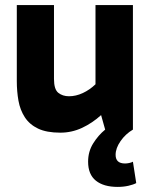

<svg xmlns="http://www.w3.org/2000/svg" viewBox="-20 -509 594 754"><path d="M217 12Q163 12 129.5 -4Q96 -20 77.5 -48.5Q59 -77 52.5 -113.5Q46 -150 46 -191V-489H192V-199Q192 -158 209 -144.5Q226 -131 251 -131Q278 -131 305 -143.5Q332 -156 355 -178V-489H502V0Q473 17 453.5 45Q434 73 434 99Q434 133 471 133Q479 133 488 131Q497 129 502 126L515 210Q504 216 484.5 220.5Q465 225 442 225Q387 225 356.5 200.5Q326 176 326 126Q326 86 346 54Q366 22 393 0L377 -57Q343 -26 302.5 -7Q262 12 217 12Z"/></svg>

Font: Gabarito
Style: Bold
Weight: 700
Designer: Leandro Assis / Alvaro Franca / Felipe Casaprima
Foundry: Naipe Foundry
Version: Version 1.000